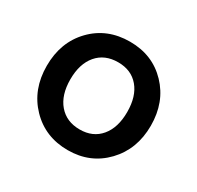

<svg xmlns="http://www.w3.org/2000/svg" viewBox="-117 -638 806 784"><g transform="rotate(30 286.5 -246.5)"><path d="M287 9Q180.5 9 110.8 -63.2Q41 -135.5 41 -247Q41 -358.5 110.2 -430.2Q179.5 -502 287 -502Q393.5 -502 462.5 -430Q531.5 -358 531.5 -247Q531.5 -136 462 -63.5Q392.5 9 287 9ZM287 -88.5Q349 -88.5 384.5 -131Q420 -173.5 420 -247Q420 -321 384.5 -363Q349 -405 287 -405Q224 -405 188 -362.8Q152 -320.5 152 -247Q152 -173.5 188.2 -131Q224.5 -88.5 287 -88.5Z"/></g></svg>

Font: HK Grotesk SemiBold
Style: Regular
Weight: 600
Designer: Alfredo Marco Pradil
Foundry: Hanken Design Co.
Version: Version 3.001;FEAKit 1.0